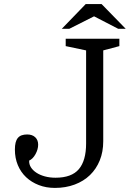

<svg xmlns="http://www.w3.org/2000/svg" viewBox="-20 -910 636 941"><path d="M402 -663V-207Q402 -123 366.5 -81Q331 -39 252 -39Q224 -39 200 -45.5Q176 -52 158.5 -63.5Q141 -75 131.5 -90Q122 -105 123 -123Q141 -131 154 -154.5Q167 -178 167 -201Q167 -224 152.5 -237.5Q138 -251 113 -251Q98 -251 86.5 -247Q75 -243 67.5 -234Q60 -225 56.5 -211Q53 -197 53 -177Q53 -135 67.5 -100.5Q82 -66 108 -41.5Q134 -17 170 -3Q206 11 249 11Q302 11 346 -5.5Q390 -22 421 -52Q452 -82 469 -124Q486 -166 486 -218V-663L565 -684V-720H302V-684ZM596 -769 478 -890H400L283 -769H320L441 -830L559 -769Z"/></svg>

Font: GradeGX
Style: Regular
Weight: 100
Width: 1
Designer: Adam Twardoch
Foundry: Adam Twardoch
Version: Version 2.002; DEVELOPMENT